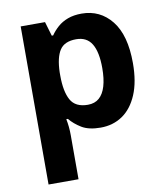

<svg xmlns="http://www.w3.org/2000/svg" viewBox="-87 -628 808 940"><g transform="rotate(-10 316.5 -158.0)"><path d="M382 -556Q474 -556 531 -484.5Q588 -413 588 -274Q588 -181 561 -117.5Q534 -54 487 -22Q440 10 378 10Q319 10 284 -11.5Q249 -33 227 -60H219Q223 -41 225 -20.5Q227 0 227 20V240H78V-546H199L220 -475H227Q242 -497 263 -515.5Q284 -534 313.5 -545Q343 -556 382 -556ZM334 -437Q276 -437 252.5 -401Q229 -365 227 -291V-275Q227 -196 250.5 -153.5Q274 -111 336 -111Q370 -111 392 -130Q414 -149 425 -186Q436 -223 436 -276Q436 -356 411.5 -396.5Q387 -437 334 -437Z"/></g></svg>

Font: Noto Sans Cham
Style: Regular
Weight: 400
Designer: Monotype Design Team
Foundry: Monotype Imaging Inc.
Version: Version 2.002